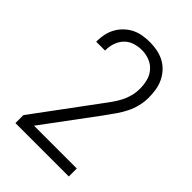

<svg xmlns="http://www.w3.org/2000/svg" viewBox="-218 -839 936 936"><g transform="rotate(45 250.0 -371.5)"><path d="M66 0V-55L296 -366Q311 -386 326 -407Q341 -428 352.5 -450Q364 -472 370.5 -497Q377 -522 377 -547Q377 -574 370.5 -600.5Q364 -627 346.5 -647.5Q329 -668 303.5 -678Q278 -688 251 -688Q226 -688 201.5 -680.5Q177 -673 159.5 -655Q142 -637 133.5 -613Q125 -589 125 -564V-559H64V-566Q64 -590 69.5 -614Q75 -638 87 -659Q99 -680 117 -697Q135 -714 156.5 -724.5Q178 -735 202.5 -739Q227 -743 251 -743Q277 -743 302.5 -738Q328 -733 350.5 -721Q373 -709 390.5 -690Q408 -671 419 -647.5Q430 -624 434 -598.5Q438 -573 438 -547Q438 -518 431 -489Q424 -460 411 -434Q398 -408 381.5 -384Q365 -360 347 -336L346 -335Q346 -334 346 -334L139 -55H434V0Z"/></g></svg>

Font: Iosevka Fixed SS04 Light
Style: Regular
Weight: 300
Monospace: yes
Designer: Belleve Invis
Foundry: Belleve Invis
Version: Version 32.5.0